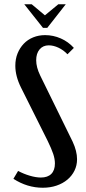

<svg xmlns="http://www.w3.org/2000/svg" viewBox="-20 -873 405 902"><path d="M238 -105Q238 -126 230 -150Q222 -174 204 -211L79 -461Q52 -515 52 -564Q52 -596 62.5 -622Q73 -648 91.5 -667.5Q110 -687 136 -697.5Q162 -708 192 -708Q230 -708 265.5 -692.5Q301 -677 327 -648L297 -618Q278 -638 254.5 -649Q231 -660 209 -660Q182 -660 166 -641Q150 -622 150 -590Q150 -557 169 -518L321 -208Q342 -163 342 -125Q342 -96 330 -71.5Q318 -47 296.5 -29Q275 -11 245.5 -1Q216 9 181 9Q108 9 43 -33L65 -70Q91 -56 120 -47.5Q149 -39 172 -39Q204 -39 221 -56Q238 -73 238 -105ZM129 -853 191 -801 254 -853H289L202 -742H182L94 -853Z"/></svg>

Font: Moniqa Paragraph
Style: Bold
Weight: 700
Designer: Rajesh Rajput
Foundry: Rajesh Rajput
Version: Version 1.000